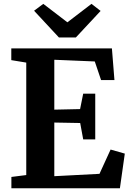

<svg xmlns="http://www.w3.org/2000/svg" viewBox="-20 -1000 692 1020"><path d="M119.5 -70V-667.5L40 -680.5V-743H574.5L588 -574.5H517L483.5 -673.5L268.5 -682.5V-417.5L405.5 -420.5L422 -502.5H486V-259.5H422L406 -346.5L268.5 -349V-64L508.5 -76.5L567.5 -205.5L643 -184L617 0H40.5V-60ZM293 -801 161 -943 210 -979.5 338 -881.5 466 -979.5 514.5 -942 383 -801Z"/></svg>

Font: Merriweather Light 18pt
Style: Bold
Weight: 700
Version: Version 2.100